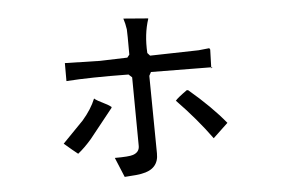

<svg xmlns="http://www.w3.org/2000/svg" viewBox="-44 -660 1009 680"><g transform="rotate(-5 460.0 -319.5)"><path d="M752 -199 699 -149Q647 -221 577 -293Q585 -303 619 -327L624 -326Q703 -259 752 -199ZM717 -400 710 -396 712 -399V-400L498 -402L491 -389L494 -113Q495 -57 434 -46Q423 -43 373 -40L344 -110Q395 -110 409 -115Q433 -123 432 -147L430 -389L418 -400Q282 -402 197 -396V-456Q197 -458 197 -460L321 -457L419 -460L427 -470Q427 -549 426 -560Q423 -581 417 -599L504 -592L505 -591Q487 -537 491 -470L500 -460L673 -464Q693 -466 711 -468L714 -463L712 -400ZM348 -288 265 -184Q240 -155 216 -136Q198 -150 168 -176L242 -252Q274 -289 289 -326Q296 -319 329 -303Q341 -297 348 -291Z"/></g></svg>

Font: cwTeXYen
Style: Medium
Weight: 500
Version: Version 1.17